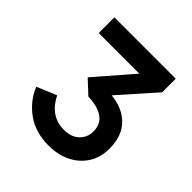

<svg xmlns="http://www.w3.org/2000/svg" viewBox="-190 -842 996 996"><g transform="rotate(45 308.0 -344.0)"><path d="M316 12Q218.5 12 151.5 -36.5Q84.5 -85 55 -159L163 -204Q188.5 -153 226.2 -127.5Q264 -102 314 -102Q368 -102 398.5 -131.5Q429 -161 429 -206Q429 -237 414.2 -260.5Q399.5 -284 367 -298Q334.5 -312 282 -314L209 -382L385 -585H87V-700H537V-600L363 -404Q451 -395 501 -343Q551 -291 551 -201Q551 -136 520.5 -88.2Q490 -40.5 437 -14.2Q384 12 316 12Z"/></g></svg>

Font: Overpass Mono Light
Style: Regular
Weight: 300
Monospace: yes
Designer: Delve Withrington, Dave Bailey
Foundry: Delve Fonts LLC
Version: Version 4.000